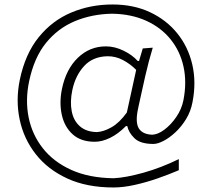

<svg xmlns="http://www.w3.org/2000/svg" viewBox="-20 -704 941 853"><path d="M484.4 128.9Q365.7 128.9 278.8 88.9Q191.9 48.8 138.7 -19.3Q85.4 -87.4 67.4 -172.9Q49.3 -258.3 67.9 -349.1Q91.8 -464.4 151.9 -538.6Q211.9 -612.8 296.9 -648.4Q381.8 -684.1 480 -684.1Q573.2 -684.1 646.2 -649.9Q719.2 -615.7 767.6 -555.9Q815.9 -496.1 834.2 -417.7Q852.5 -339.4 835.4 -251Q827.6 -209 806.6 -174.8Q785.6 -140.6 759 -116Q732.4 -91.3 706.3 -77.9Q680.2 -64.5 661.6 -64.5Q603.5 -64.5 577.4 -89.8Q551.3 -115.2 545.4 -144H539.6Q504.9 -108.9 469.2 -91.6Q433.6 -74.2 400.9 -74.2Q339.4 -74.2 302.7 -107.4Q266.1 -140.6 254.4 -194.6Q242.7 -248.5 255.4 -309.6Q273.4 -396.5 325.9 -447.3Q378.4 -498 450.7 -498Q489.7 -498 529.1 -478.8Q568.4 -459.5 591.8 -433.1H597.7L614.3 -488.8L658.7 -492.2Q640.6 -433.1 625.5 -366.9Q610.4 -300.8 596.2 -234.9L591.8 -213.4Q581.1 -157.7 597.4 -132.6Q613.8 -107.4 655.8 -105.5Q680.7 -106 710 -127.7Q739.3 -149.4 763.2 -184.3Q787.1 -219.2 794.9 -258.8Q810.5 -338.4 795.4 -407.5Q780.3 -476.6 738 -529.1Q695.8 -581.5 629.9 -611.6Q564 -641.6 478.5 -643.1Q388.7 -641.6 313 -610.1Q237.3 -578.6 184.3 -513.2Q131.3 -447.8 109.4 -342.8Q91.8 -259.3 107.2 -182.6Q122.6 -106 170.2 -45.4Q217.8 15.1 296.6 50.8Q375.5 86.4 484.4 87.9Q538.1 85.4 616.7 63.5Q695.3 41.5 774.4 2.9V52.2Q732.4 70.3 681.4 88.1Q630.4 106 579.1 117.4Q527.8 128.9 484.4 128.9ZM410.2 -117.2Q440.4 -118.7 475.6 -138.7Q510.7 -158.7 543.5 -204.1L585 -393.6Q559.6 -419.4 526.6 -437Q493.7 -454.6 457 -454.1Q392.1 -452.6 353.5 -410.4Q314.9 -368.2 301.3 -303.7Q290.5 -252 298.6 -210Q306.6 -168 334.7 -143.1Q362.8 -118.2 410.2 -117.2Z"/></svg>

Font: Pinar-DS2-FD Light
Style: Regular
Weight: 300
Designer: Amin Abedi
Version: Version 2.000